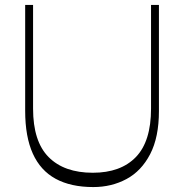

<svg xmlns="http://www.w3.org/2000/svg" viewBox="-20 -750 746 778"><path d="M358 8Q267 8 205.5 -25.5Q144 -59 113 -127.5Q82 -196 82 -301V-730H114V-310Q114 -177 177 -113.5Q240 -50 356 -50Q469 -50 530.5 -113.5Q592 -177 592 -310V-730H624V-300Q624 -194 588.5 -125.5Q553 -57 492.5 -24.5Q432 8 358 8Z"/></svg>

Font: Savate ExtraLight
Style: Regular
Weight: 200
Designer: Max Esnée
Foundry: Plomb Type
Version: Version 2.000